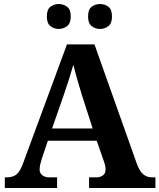

<svg xmlns="http://www.w3.org/2000/svg" viewBox="-20 -935 793 955"><path d="M4 0V-53H16Q43 -53 61.5 -67Q80 -81 96 -126L313 -714H450L659 -125Q674 -83 692.5 -68Q711 -53 735 -53H753V0H423V-53H462Q477 -53 491 -62Q505 -71 505 -92Q505 -104 502 -115.5Q499 -127 496 -135L461 -235H218L189 -149Q185 -137 181 -120.5Q177 -104 177 -92Q177 -73 191 -63Q205 -53 222 -53H264V0ZM239 -296H441L388 -460Q378 -494 365.5 -536Q353 -578 345 -613Q336 -581 323 -540.5Q310 -500 298 -465ZM478 -791Q454 -791 436 -805Q418 -819 418 -853Q418 -888 436 -901.5Q454 -915 478 -915Q501 -915 519 -901.5Q537 -888 537 -853Q537 -819 519 -805Q501 -791 478 -791ZM272 -791Q249 -791 231 -805Q213 -819 213 -853Q213 -888 231 -901.5Q249 -915 272 -915Q295 -915 313.5 -901.5Q332 -888 332 -853Q332 -819 313.5 -805Q295 -791 272 -791Z"/></svg>

Font: NotoSerif-Bold
Style: Regular
Weight: 700
Designer: Monotype Design Team
Foundry: Monotype Imaging Inc.
Version: Version 2.007; ttfautohint (v1.8) -l 8 -r 50 -G 200 -x 14 -D